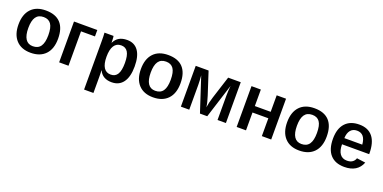

<svg xmlns="http://www.w3.org/2000/svg" viewBox="-14 -1333 4655 2336"><g transform="rotate(20 2313.5 -165.5)"><path d="M552.7 -264.6Q552.7 -132.8 484.9 -61.5Q417 9.8 293.9 9.8Q173.3 9.8 106.7 -62.5Q40 -134.8 40 -264.6Q40 -395 106.7 -466.6Q173.3 -538.1 296.9 -538.1Q423.8 -538.1 488.3 -468.8Q552.7 -399.4 552.7 -264.6ZM426.3 -264.6Q426.3 -363.8 394.8 -408.7Q363.3 -453.6 298.8 -453.6Q231.4 -453.6 199.2 -407Q167 -360.4 167 -264.6Q167 -170.9 198.5 -122.6Q230 -74.2 293 -74.2Q361.3 -74.2 393.8 -121.3Q426.3 -168.5 426.3 -264.6Z M783.7 -445.3V0H662.6V-528.3H964.4V-445.3Z M1543.5 -266.6Q1543.5 -132.3 1491.9 -61.3Q1440.4 9.8 1343.8 9.8Q1226.6 9.8 1182.1 -83.5H1179.2Q1182.1 -72.3 1182.1 3.4V207.5H1061V-411.1Q1061 -449.7 1060.3 -479Q1059.6 -508.3 1057.6 -528.3H1174.8Q1176.3 -523.9 1177.5 -508.8Q1178.7 -493.7 1179.4 -475.3Q1180.2 -457 1180.2 -442.9H1182.1Q1205.6 -491.7 1246.6 -515.4Q1287.6 -539.1 1349.6 -539.1Q1443.4 -539.1 1493.4 -469.7Q1543.5 -400.4 1543.5 -266.6ZM1417.5 -266.1Q1417.5 -361.8 1389.4 -407.2Q1361.3 -452.6 1303.2 -452.6Q1242.7 -452.6 1211.7 -404.1Q1180.7 -355.5 1180.7 -261.2Q1180.7 -169.4 1211.2 -121.8Q1241.7 -74.2 1302.2 -74.2Q1360.8 -74.2 1389.2 -120.8Q1417.5 -167.5 1417.5 -266.1Z M2137.7 -264.6Q2137.7 -132.8 2069.8 -61.5Q2002 9.8 1878.9 9.8Q1758.3 9.8 1691.7 -62.5Q1625 -134.8 1625 -264.6Q1625 -395 1691.7 -466.6Q1758.3 -538.1 1881.8 -538.1Q2008.8 -538.1 2073.2 -468.8Q2137.7 -399.4 2137.7 -264.6ZM2011.2 -264.6Q2011.2 -363.8 1979.7 -408.7Q1948.2 -453.6 1883.8 -453.6Q1816.4 -453.6 1784.2 -407Q1752 -360.4 1752 -264.6Q1752 -170.9 1783.4 -122.6Q1814.9 -74.2 1877.9 -74.2Q1946.3 -74.2 1978.8 -121.3Q2011.2 -168.5 2011.2 -264.6Z M2347.2 -322.3V0H2238.8V-528.3H2405.3L2499.5 -238.3Q2513.2 -196.8 2521.5 -161.6Q2529.8 -126.5 2532.7 -98.6Q2537.1 -130.9 2545.7 -165.8Q2554.2 -200.7 2565.9 -238.3L2658.7 -528.3H2821.8V0H2713.4V-322.3Q2713.4 -348.6 2715.3 -378.9Q2717.3 -409.2 2720.7 -443.8L2580.1 0H2485.8L2340.8 -442.9Q2343.8 -405.3 2345.5 -375Q2347.2 -344.7 2347.2 -322.3Z M3082 -231V0H2960.9V-528.3H3082V-314.5H3287.1V-528.3H3408.2V0H3287.1V-231Z M4030.8 -264.6Q4030.8 -132.8 3962.9 -61.5Q3895 9.8 3772 9.8Q3651.4 9.8 3584.7 -62.5Q3518.1 -134.8 3518.1 -264.6Q3518.1 -395 3584.7 -466.6Q3651.4 -538.1 3774.9 -538.1Q3901.9 -538.1 3966.3 -468.8Q4030.8 -399.4 4030.8 -264.6ZM3904.3 -264.6Q3904.3 -363.8 3872.8 -408.7Q3841.3 -453.6 3776.9 -453.6Q3709.5 -453.6 3677.2 -407Q3645 -360.4 3645 -264.6Q3645 -170.9 3676.5 -122.6Q3708 -74.2 3771 -74.2Q3839.4 -74.2 3871.8 -121.3Q3904.3 -168.5 3904.3 -264.6Z M4237.8 -240.2Q4237.8 -158.7 4269.3 -116Q4300.8 -73.2 4360.4 -73.2Q4403.3 -73.2 4430.2 -91.6Q4457 -109.9 4467.3 -142.6L4579.6 -127.4Q4526.4 9.8 4355.5 9.8Q4237.3 9.8 4174.1 -60.5Q4110.8 -130.9 4110.8 -267.1Q4110.8 -397.9 4174.6 -468Q4238.3 -538.1 4356 -538.1Q4470.7 -538.1 4530 -464.4Q4589.4 -390.6 4589.4 -247.1V-240.2ZM4470.7 -320.3Q4465.3 -390.6 4435.8 -424.8Q4406.2 -459 4354 -459Q4300.3 -459 4270.5 -422.1Q4240.7 -385.3 4238.8 -320.3Z"/></g></svg>

Font: Arimo SemiBold
Style: Regular
Weight: 600
Designer: Steve Matteson
Foundry: Monotype Imaging Inc.
Version: Version 1.33